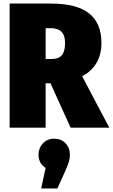

<svg xmlns="http://www.w3.org/2000/svg" viewBox="-20 -716 633 1077"><path d="M263 -249H236V0H34V-696H266Q410 -696 479.5 -641Q549 -586 549 -475Q549 -347 441 -288L593 0H376ZM236 -385H270Q309 -385 327 -406.5Q345 -428 345 -475Q345 -518 324.5 -538Q304 -558 264 -558H236ZM372 152Q372 173 366.5 191.5Q361 210 348 239L302 341H211L236 226Q196 200 196 152Q196 115 220.5 88.5Q245 62 284 62Q323 62 347.5 87.5Q372 113 372 152Z"/></svg>

Font: Fira Sans Condensed Black
Style: Regular
Weight: 900
Width: 3
Designer: Carrois Corporate & Edenspiekermann AG
Foundry: Carrois Corporate GbR & Edenspiekermann AG
Version: Version 4.203